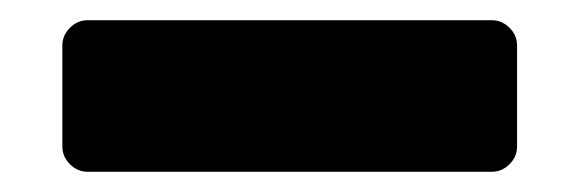

<svg xmlns="http://www.w3.org/2000/svg" viewBox="-20 -395 573 190"><path d="M41.7 -250V-350Q41.7 -360 49.2 -367.5Q56.7 -375 66.7 -375H466.7Q476.7 -375 484.2 -367.5Q491.7 -360 491.7 -350V-250Q491.7 -240 484.2 -232.5Q476.7 -225 466.7 -225H66.7Q56.7 -225 49.2 -232.5Q41.7 -240 41.7 -250Z"/></svg>

Font: BoonTook Mon
Style: Regular
Weight: 400
Designer: Sungsit Sawaiwan
Foundry: FontUni
Version: Version 3.0